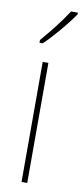

<svg xmlns="http://www.w3.org/2000/svg" viewBox="-88 -796 360 830"><g transform="rotate(10 92.0 -381.5)"><path d="M184 -756V-763H154C120 -711 88 -671 43 -618V-606H57C96 -643 151 -707 184 -756ZM96 0V-527H71V0Z"/></g></svg>

Font: Noto Sans Oriya ExtCond Thin
Style: Regular
Weight: 100
Width: 2
Designer: Amélie Bonet and Sol Matas
Foundry: Google LLC
Version: Version 2.006